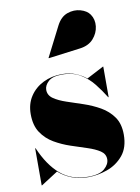

<svg xmlns="http://www.w3.org/2000/svg" viewBox="-85 -799 630 867"><g transform="rotate(-10 230.0 -366.0)"><path d="M312.5 -569 166.5 -550 165.5 -551.5 235 -688Q254 -725 284.8 -735.8Q315.5 -746.5 344.8 -738.2Q374 -730 387.5 -710.5Q404 -686.5 400.5 -655.2Q397 -624 374.8 -599Q352.5 -574 312.5 -569ZM37 10H35V-160H37Q72.5 -77.5 123 -34.8Q173.5 8 249 8Q301.5 8 324.2 -12Q347 -32 347 -55Q347 -79.5 325 -94Q303 -108.5 268.2 -119.8Q233.5 -131 194.5 -144Q155.5 -157 120.8 -177.2Q86 -197.5 64 -230.5Q42 -263.5 42 -315Q42 -362 64.8 -396.5Q87.5 -431 126 -450Q164.5 -469 212 -469Q246.5 -469 273.8 -458Q301 -447 322.5 -429.5L400 -470H402V-330H400Q380 -362.5 355.2 -394Q330.5 -425.5 296 -446.2Q261.5 -467 212 -467Q168.5 -467 149.2 -449.2Q130 -431.5 130 -411Q130 -386 152.5 -370.5Q175 -355 210.2 -343.2Q245.5 -331.5 285 -318.2Q324.5 -305 359.8 -285Q395 -265 417.5 -233.2Q440 -201.5 440 -152Q440 -92.5 410.5 -57Q381 -21.5 336.8 -5.8Q292.5 10 249 10Q208 10 174.5 -2.8Q141 -15.5 114 -39.5Z"/></g></svg>

Font: Bodoni* 96pt Fatface
Style: Regular
Weight: 900
Version: Version 2.3